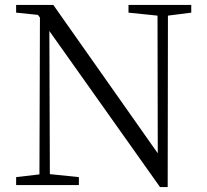

<svg xmlns="http://www.w3.org/2000/svg" viewBox="-20 -746 833 774"><path d="M625 8 179 -621 181 -44 298 -32V0H45V-32L139 -43L141 -675L133 -686L45 -695V-726H195L616 -128L615 -683L498 -695V-726H751V-695L657 -683L656 8Z"/></svg>

Font: GenRyuMin TW L
Style: Regular
Weight: 300
Version: Version 1.501;PS 1;hotconv 16.6.51;makeotf.lib2.5.65220